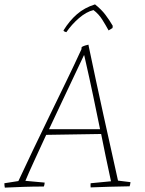

<svg xmlns="http://www.w3.org/2000/svg" viewBox="-27 -850 661 877"><path d="M-5 7Q-6 2 -6.5 -3Q-7 -8 -7 -13L57 -23Q87 -88 123 -163Q159 -238 197.5 -317.5Q236 -397 274 -475Q312 -553 345 -625L346 -635Q352 -639 361.5 -642Q371 -645 377 -646L378 -640Q411 -482 445.5 -325Q480 -168 512 -25L569 -18Q568 -7 565 1Q518 2 472.5 3Q427 4 387 6Q386 -4 387 -13L480 -22Q466 -85 455.5 -137Q445 -189 435 -238L184 -234Q154 -169 128.5 -113.5Q103 -58 89 -24L177 -16Q177 -13 176 -7.5Q175 -2 173 2Q124 2 80.5 3.5Q37 5 -5 7ZM357 -599Q340 -563 314 -508Q288 -453 257.5 -388.5Q227 -324 197 -260H430Q415 -333 399 -410Q383 -487 359 -592ZM276 -703Q274 -703 268.5 -705.5Q263 -708 263 -711Q290 -755 324.5 -785Q359 -815 407 -830Q436 -807 454.5 -782.5Q473 -758 488 -732L487 -722L469 -711Q456 -735 440 -760.5Q424 -786 400 -804Q367 -796 333.5 -767Q300 -738 276 -703Z"/></svg>

Font: Labrada ExtraLight
Style: Italic
Weight: 200
Italic angle: -7°
Designer: Mercedes Jáuregui
Foundry: Omnibus-Type Team
Version: Version 1.000; ttfautohint (v1.8.4.7-5d5b)